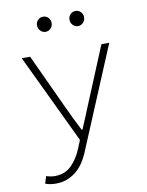

<svg xmlns="http://www.w3.org/2000/svg" viewBox="-97 -749 794 1037"><g transform="rotate(-10 300.0 -231.0)"><path d="M125 219Q110 219 94 216.5Q78 214 67 209L79 170Q88 173 100.5 175.5Q113 178 126 178Q182 178 218 142Q254 106 276 51L293 9L60 -480H106L246 -178Q260 -148 277.5 -111.5Q295 -75 312 -43H316Q330 -75 344.5 -111Q359 -147 372 -178L497 -480H540L314 60Q303 90 286.5 119Q270 148 247 170Q224 192 193.5 205.5Q163 219 125 219ZM212 -598Q195 -598 183.5 -610.5Q172 -623 172 -640Q172 -657 183.5 -669Q195 -681 212 -681Q229 -681 240.5 -669Q252 -657 252 -640Q252 -623 240.5 -610.5Q229 -598 212 -598ZM390 -598Q373 -598 361.5 -610.5Q350 -623 350 -640Q350 -657 361.5 -669Q373 -681 390 -681Q407 -681 418.5 -669Q430 -657 430 -640Q430 -623 418.5 -610.5Q407 -598 390 -598Z"/></g></svg>

Font: Source Code Pro Light
Style: Regular
Weight: 300
Monospace: yes
Designer: Paul D. Hunt, Teo Tuominen
Foundry: Adobe Systems Incorporated
Version: Version 2.030;PS 1.000;hotconv 16.6.51;makeotf.lib2.5.65220